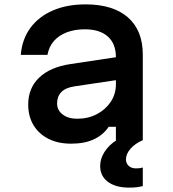

<svg xmlns="http://www.w3.org/2000/svg" viewBox="-20 -641 790 878"><path d="M521 -381V-276L320 -246Q280 -240 260.5 -220Q241 -200 241 -168Q241 -137 266.5 -117.5Q292 -98 333 -98Q383 -98 423 -119Q463 -140 486.5 -175.5Q510 -211 510 -255V-380Q510 -441 473 -474Q436 -507 368 -507Q321 -507 285 -493Q249 -479 226.5 -453.5Q204 -428 197 -390H75Q81 -462 119 -513.5Q157 -565 221.5 -593Q286 -621 371 -621Q497 -621 565 -561.5Q633 -502 633 -391V0H510V-61H477Q452 -24 409.5 -4Q367 16 305 16Q245 16 201 -6.5Q157 -29 133 -69Q109 -109 109 -163Q109 -238 159 -286Q209 -334 302 -348ZM571 217Q509 217 473.5 190.5Q438 164 438 118Q438 85 458 53.5Q478 22 513 0L571 -2L633 0Q598 15 577 39Q556 63 556 88Q556 106 568.5 117.5Q581 129 602 129Q613 129 619.5 128Q626 127 633 125V210Q621 213 606.5 215Q592 217 571 217Z"/></svg>

Font: Martian Mono SemiExpanded Medium
Style: Regular
Weight: 500
Width: 6
Designer: Roman Shamin
Foundry: Evil Martians
Version: Version 1.000